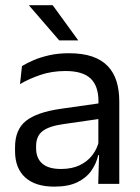

<svg xmlns="http://www.w3.org/2000/svg" viewBox="-20 -703 534 734"><path d="M355.5 0 359 -118.5 356 -131V-286.5L356.5 -315Q356.5 -374.5 326.2 -403Q296 -431.5 230.5 -431.5Q178 -431.5 134.2 -416.5Q90.5 -401.5 56.5 -381.5L64 -450.5Q83 -462 109.2 -473.2Q135.5 -484.5 169.2 -492Q203 -499.5 243.5 -499.5Q296 -499.5 332.8 -486.8Q369.5 -474 392.2 -450Q415 -426 425.5 -392Q436 -358 436 -316V0ZM187.5 10.5Q115 10.5 76.2 -24.8Q37.5 -60 37.5 -125.5V-140Q37.5 -207.5 79.2 -240.8Q121 -274 212 -287L366.5 -309L371 -250L222 -228.5Q166 -220.5 142 -201.2Q118 -182 118 -144.5V-136.5Q118 -98 141.8 -77.5Q165.5 -57 213 -57Q255 -57 285 -71.5Q315 -86 333.5 -110.5Q352 -135 358.5 -165L371 -110H355.5Q348.5 -78 329.2 -50.5Q310 -23 275.5 -6.2Q241 10.5 187.5 10.5ZM181.5 -683 278.5 -549.5V-548.5H206.5L91.5 -681.5V-683Z"/></svg>

Font: Anek Bangla
Style: Regular
Weight: 400
Designer: Sulekha Rajkumar (Bangla), Yesha Goshar (Latin)
Foundry: Ek Type
Version: Version 1.003